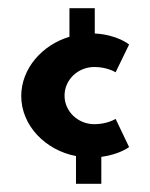

<svg xmlns="http://www.w3.org/2000/svg" viewBox="-20 -378 368 470"><path d="M166 72H228V6C273 0 296 -18 296 -18L263 -87C263 -87 243 -74 211 -74C171 -74 138 -105 138 -144C138 -183 171 -214 211 -214C243 -214 263 -201 263 -201L296 -269C296 -269 268 -293 212 -296V-358H150V-288C83 -268 32 -210 32 -143C32 -70 92 -10 166 4Z"/></svg>

Font: Hussar Tani
Style: Bold
Weight: 700
Foundry: Cannot Into Space Fonts
Version: Version 0.92